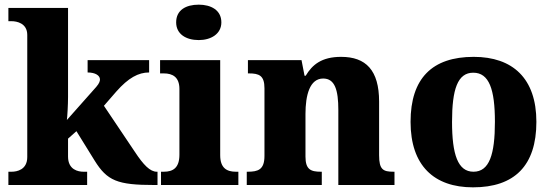

<svg xmlns="http://www.w3.org/2000/svg" viewBox="-20 -794 2366 824"><path d="M16 0H354V-57H338C316 -57 272 -65 272 -122V-199L308 -231L386 -105C440 -18 484 0 642 0H656V-57H653C624 -57 596 -86 559 -142L426 -340L479 -401C531 -460 574 -483 620 -483V-536H356V-483C389 -483 409 -470 409 -453C409 -447 407 -437 393 -421L267 -279C269 -293 272 -344 272 -378V-760H16V-703H30C51 -703 97 -695 97 -644V-120C97 -65 52 -57 30 -57H16Z M833 -622C885 -622 930 -648 930 -698C930 -751 885 -774 833 -774C778 -774 736 -751 736 -698C736 -648 778 -622 833 -622ZM671 0H1003V-57H992C953 -57 925 -73 925 -128V-536H667V-479H683C721 -479 750 -463 750 -412V-130C750 -73 722 -57 683 -57H671Z M1039 0H1361V-57H1357C1313 -57 1291 -67 1291 -122V-305C1291 -385 1309 -457 1367 -457C1417 -457 1432 -408 1432 -322V0H1673V-57H1669C1624 -57 1607 -66 1607 -128V-358C1607 -493 1550 -550 1444 -550C1360 -550 1320 -516 1292 -469H1287L1274 -536H1044V-479H1048C1092 -479 1115 -470 1115 -415V-125C1115 -66 1088 -57 1043 -57H1039Z M2010 10C2188 10 2282 -83 2282 -271C2282 -458 2180 -550 2013 -550C1835 -550 1742 -458 1742 -271C1742 -83 1843 10 2010 10ZM2012 -57C1945 -57 1920 -131 1920 -271C1920 -411 1944 -482 2011 -482C2079 -482 2104 -411 2104 -271C2104 -131 2080 -57 2012 -57Z"/></svg>

Font: Noto Serif Myanmar ExtraBold
Style: Regular
Weight: 800
Designer: Ben Mitchell and the Monotype Design Team
Foundry: Monotype Imaging Inc.
Version: Version 2.106